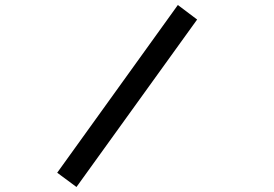

<svg xmlns="http://www.w3.org/2000/svg" viewBox="-20 -747 1096 767"><path d="M285.5 0 767.5 -669 690.5 -727 208.5 -57Z"/></svg>

Font: Eudonet ExtraBold
Style: Regular
Weight: 800
Designer: Mikhail Sharanda
Foundry: Mikhail Sharanda
Version: Version 4.503;Glyphs 3.1.2 (3151)